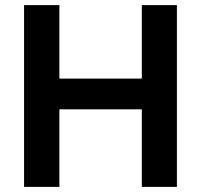

<svg xmlns="http://www.w3.org/2000/svg" viewBox="-20 -730 785 750"><path d="M671 -710V0H534V-303H212V0H74V-710H212V-423H534V-710Z"/></svg>

Font: PTCRaleway
Style: Bold
Weight: 700
Designer: Matt McInerney, Pablo Impallari, Rodrigo Fuenzalida
Foundry: Matt McInerney, Pablo Impallari, Rodrigo Fuenzalida
Version: Version 3.000g; ttfautohint (v1.5) -l 8 -r 28 -G 28 -x 14 -D